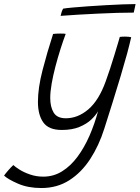

<svg xmlns="http://www.w3.org/2000/svg" viewBox="-122 -660 686 944"><path d="M81.5 264.5Q16 264.5 -33 243.2Q-82 222 -102 203.5Q-97 195.5 -81.8 178Q-66.5 160.5 -56.5 151.5Q-48 160 -26.2 173.8Q-4.5 187.5 26 198Q56.5 208.5 91 208.5Q141.5 208.5 183.5 182.2Q225.5 156 259 110.8Q292.5 65.5 317.8 7.8Q343 -50 360 -113Q349 -93.5 326.8 -72.2Q304.5 -51 268.8 -36Q233 -21 181.5 -21Q117.5 -21 91 -58Q64.5 -95 64.5 -159Q64.5 -227.5 87.2 -315.2Q110 -403 139 -493Q144.5 -494 154 -494.5Q163.5 -495 173 -495Q182 -495 190 -494.8Q198 -494.5 201 -493.5Q188.5 -460 175.2 -418.2Q162 -376.5 150.5 -332.8Q139 -289 132 -248.8Q125 -208.5 125 -178Q125 -134.5 141.8 -106.5Q158.5 -78.5 201.5 -78.5Q261 -78.5 312.2 -122.2Q363.5 -166 397 -258Q407 -285 418.8 -320.8Q430.5 -356.5 441 -391.2Q451.5 -426 458.8 -450.2Q466 -474.5 467 -478.5Q478 -480 492 -480Q512 -480 523 -477Q516 -445.5 503 -396.5Q489.5 -347 471 -285.2Q452.5 -223.5 431.8 -157.2Q411 -91 391 -28Q364.5 56 321.5 122Q278.5 188 218.8 226.2Q159 264.5 81.5 264.5ZM535.5 -598Q501 -598 455 -596.8Q409 -595.5 359 -593Q309 -590.5 261.5 -587.8Q214 -585 176 -582Q177.5 -590 181 -600.8Q184.5 -611.5 188.5 -617.5Q202.5 -620 235.2 -623Q268 -626 310.5 -629Q353 -632 397.8 -634.5Q442.5 -637 481.5 -638.5Q520.5 -640 544.5 -640Q544 -636 541.2 -623.5Q538.5 -611 535.5 -598Z"/></svg>

Font: Grandstander ExtraLight
Style: Italic
Weight: 200
Italic angle: -15°
Designer: Tyler Finck
Foundry: Etcetera Type Co
Version: Version 1.200; ttfautohint (v1.8.3)